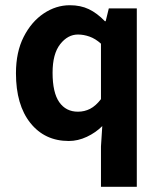

<svg xmlns="http://www.w3.org/2000/svg" viewBox="-20 -527 610 734"><path d="M366 187V33L371 -45Q346 -20 312 -4Q278 12 243 12Q151 12 96 -57Q41 -126 41 -247Q41 -328 70.5 -386Q100 -444 147 -475.5Q194 -507 247 -507Q288 -507 319.5 -492Q351 -477 381 -446H384L396 -495H503V187ZM278 -100Q303 -100 324.5 -111Q346 -122 366 -148V-360Q345 -379 322.5 -387Q300 -395 278 -395Q239 -395 210 -358Q181 -321 181 -249Q181 -173 206.5 -136.5Q232 -100 278 -100Z"/></svg>

Font: Assistant
Style: Bold
Weight: 700
Designer: Hebrew By Ben Nathan, Latin by Paul Hunt
Version: Version 3.000